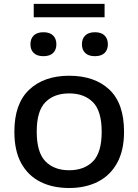

<svg xmlns="http://www.w3.org/2000/svg" viewBox="-20 -932 693 962"><path d="M326.5 10Q244 10 182.2 -21Q120.5 -52 86.2 -114.5Q52 -177 52 -272Q52 -412.5 126.2 -482.5Q200.5 -552.5 326.5 -552.5Q454 -552.5 527.8 -483.2Q601.5 -414 601.5 -272Q601.5 -178.5 567 -115.8Q532.5 -53 470.5 -21.5Q408.5 10 326.5 10ZM326.5 -79Q402 -79 445.8 -123.5Q489.5 -168 489.5 -271.5Q489.5 -375.5 445.8 -419.8Q402 -464 326.5 -464Q251 -464 207.5 -420Q164 -376 164 -272.5Q164 -168.5 207.5 -123.8Q251 -79 326.5 -79ZM455.5 -650.5Q423.5 -650.5 407 -666.5Q390.5 -682.5 390.5 -710Q390.5 -738 407 -754.2Q423.5 -770.5 455.5 -770.5Q487.5 -770.5 504 -754.2Q520.5 -738 520.5 -710Q520.5 -682.5 504 -666.5Q487.5 -650.5 455.5 -650.5ZM197.5 -650.5Q165.5 -650.5 149 -666.5Q132.5 -682.5 132.5 -710Q132.5 -738 149 -754.2Q165.5 -770.5 197.5 -770.5Q229.5 -770.5 246 -754.2Q262.5 -738 262.5 -710Q262.5 -682.5 246 -666.5Q229.5 -650.5 197.5 -650.5ZM149 -845.5V-912.5H504V-845.5Z"/></svg>

Font: Encode Sans Expanded Expanded Medium
Style: Regular
Weight: 500
Width: 7
Designer: Multiple Designers
Foundry: Impallari Type
Version: Version 3.000; ttfautohint (v1.8.3) -l 8 -r 50 -G 200 -x 14 